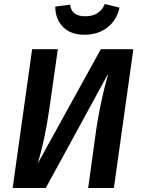

<svg xmlns="http://www.w3.org/2000/svg" viewBox="-20 -936 704 956"><path d="M547 0H419L460 -297Q480 -429 519 -570L208 0H43L140 -691H268L226 -396Q213 -308 199.5 -245.5Q186 -183 168 -122L482 -691H644ZM255 -903 329 -913Q333 -882 352 -868.5Q371 -855 405 -855Q476 -855 502 -916L575 -898Q561 -835 514.5 -799Q468 -763 400 -763Q332 -763 294 -801.5Q256 -840 255 -903Z"/></svg>

Font: FiraGO Medium
Style: Italic
Weight: 500
Italic angle: -8°
Designer: bBox Type GmbH
Foundry: bBox Type GmbH
Version: Version 1.001